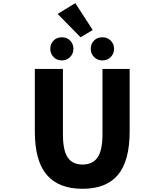

<svg xmlns="http://www.w3.org/2000/svg" viewBox="-20 -1180 1040 1214"><path d="M502 13.7Q350.6 13.7 275.4 -74.7Q200.2 -163.1 200.2 -349.6V-744.1H377.9V-331.1Q377.9 -228.5 408.2 -184.1Q438.5 -139.6 502 -139.6Q565.4 -139.6 596.7 -184.1Q627.9 -228.5 627.9 -331.1V-744.1H799.8V-349.6Q799.8 -163.1 726.1 -74.7Q652.3 13.7 502 13.7ZM566.4 -990.2 489.3 -944.3 344.7 -1091.8 456.1 -1160.2ZM297.9 -871.1Q297.9 -902.3 318.4 -923.3Q338.9 -944.3 371.1 -944.3Q403.3 -944.3 423.8 -923.3Q444.3 -902.3 444.3 -871.1Q444.3 -840.8 423.3 -819.3Q402.3 -797.9 371.1 -797.9Q339.8 -797.9 318.8 -819.3Q297.9 -840.8 297.9 -871.1ZM627 -797.9Q595.7 -797.9 574.7 -819.3Q553.7 -840.8 553.7 -871.1Q553.7 -902.3 574.2 -923.3Q594.7 -944.3 627 -944.3Q659.2 -944.3 680.2 -923.3Q701.2 -902.3 701.2 -871.1Q701.2 -840.8 680.2 -819.3Q659.2 -797.9 627 -797.9Z"/></svg>

Font: GenEi Gothic M Heavy
Style: Regular
Weight: 800
Designer: o_tamon (Modified); [Source Han Sans]
Ryoko NISHIZUKA  (kana & ideographs); Paul D. Hunt (Latin, Greek & Cyrillic); Wenl
Version: Version 1.1a;Original Version 1.004